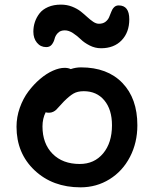

<svg xmlns="http://www.w3.org/2000/svg" viewBox="-20 -761 661 823"><path d="M178.2 -559.1Q153.8 -559.1 138.4 -577.9Q123 -596.7 123 -625Q123 -647 129.6 -666.7Q136.2 -686.5 149.4 -703.6Q162.6 -720.7 186.3 -731Q210 -741.2 241.2 -741.2Q266.6 -741.2 288.6 -732.7Q310.5 -724.1 325.7 -712.2Q340.8 -700.2 353.8 -688.2Q366.7 -676.3 379.4 -667.7Q392.1 -659.2 403.8 -659.2Q420.9 -659.2 431.6 -667.2Q442.4 -675.3 447.5 -686.8Q452.6 -698.2 456.8 -710Q460.9 -721.7 468.8 -729.7Q476.6 -737.8 488.8 -737.8Q534.2 -737.8 534.2 -678.2Q534.2 -622.6 501.5 -588.4Q468.8 -554.2 413.1 -554.2Q387.2 -554.2 364 -566.2Q340.8 -578.1 326.2 -592.5Q311.5 -606.9 293.2 -618.9Q274.9 -630.9 257.8 -630.9Q238.8 -630.9 228 -619.6Q217.3 -608.4 214.1 -595Q210.9 -581.5 202.4 -570.3Q193.8 -559.1 178.2 -559.1ZM325.2 42Q205.6 42 128.2 -31Q50.8 -104 50.8 -217.8Q50.8 -259.3 64.9 -299.1Q79.1 -338.9 101.8 -369.1Q124.5 -399.4 151.9 -422.6Q179.2 -445.8 206.8 -458Q234.4 -470.2 256.8 -470.2Q272.5 -470.2 283.2 -464.8Q304.7 -472.2 327.1 -472.2Q440.4 -472.2 504.6 -405.5Q568.8 -338.9 568.8 -224.1Q568.8 -149.4 537.1 -88.4Q505.4 -27.3 449.5 7.3Q393.6 42 325.2 42ZM162.1 -219.2Q162.1 -145.5 205.3 -101.8Q248.5 -58.1 321.8 -58.1Q384.3 -58.1 422.1 -103.5Q460 -148.9 460 -224.1Q460 -291.5 427.2 -330.8Q394.5 -370.1 338.9 -370.1Q312.5 -370.1 294.9 -359.9Q277.3 -349.6 253.9 -326.2Q246.1 -318.4 235.8 -306.6Q225.6 -294.9 220.7 -290.3Q215.8 -285.6 207.8 -281.7Q199.7 -277.8 189.9 -277.8Q179.7 -277.8 175.8 -279.8Q162.1 -252.9 162.1 -219.2Z"/></svg>

Font: Shantell Sans Bouncy
Style: Regular
Weight: 500
Designer: Stephen Nixon, Anya Danilova, Shantell Martin
Foundry: Arrow Type
Version: Version 1.006;[9816181b4]